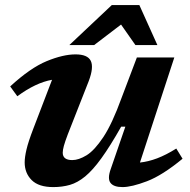

<svg xmlns="http://www.w3.org/2000/svg" viewBox="-20 -750 774 782"><path d="M431 -61.5 490.5 -234H473.5Q428.5 -154.5 393.2 -105.8Q358 -57 327 -31.5Q296 -6 264.8 3Q233.5 12 197 12Q137.5 12 109 -16.5Q80.5 -45 80.5 -88.5Q80.5 -109.5 87.8 -140.8Q95 -172 116.5 -228L192 -425Q126 -413.5 50.5 -358L21.5 -398Q103.5 -473.5 170.2 -501Q237 -528.5 287.5 -528.5Q337 -528.5 349.8 -502Q362.5 -475.5 341.5 -420L256 -202.5Q245 -173.5 240.2 -156.2Q235.5 -139 235.5 -128Q235.5 -98 274.5 -98Q300.5 -98 332.5 -117.5Q364.5 -137 400.8 -191.5Q437 -246 475 -351L537.5 -516H690L550 -88Q584 -91.5 620.2 -105.2Q656.5 -119 698 -145L723.5 -103.5Q641 -35.5 578.5 -11.8Q516 12 479 12Q443 12 430 -5.2Q417 -22.5 431 -61.5ZM262.5 -566.5 435.5 -729.5H547.5L621 -566.5H531.5L473 -650L363.5 -566.5Z"/></svg>

Font: Newsreader 6pt SemiBold
Style: Italic
Weight: 600
Italic angle: -17°
Designer: Hugues Gentile
Foundry: Production Type
Version: Version 1.003; ttfautohint (v1.8.3)